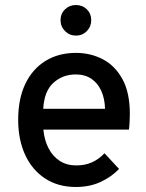

<svg xmlns="http://www.w3.org/2000/svg" viewBox="-20 -734 584 766"><path d="M283 12Q211.5 12 159.8 -22Q108 -56 80.2 -116.5Q52.5 -177 52.5 -256Q52.5 -340 81.2 -399.8Q110 -459.5 161.8 -491.2Q213.5 -523 283 -523Q342 -523 390.8 -497.2Q439.5 -471.5 468.8 -417.8Q498 -364 498 -280Q498 -268 497.2 -251.2Q496.5 -234.5 494.5 -217H153Q157 -174.5 173.8 -142.2Q190.5 -110 218.5 -92Q246.5 -74 284.5 -74Q318 -74 345.5 -85.8Q373 -97.5 397 -122.5L455 -60Q425 -28.5 381.5 -8.2Q338 12 283 12ZM152.5 -300H399Q398 -340.5 384.2 -371.2Q370.5 -402 344.8 -419.5Q319 -437 282 -437Q230.5 -437 193.5 -404Q156.5 -371 152.5 -300ZM282.5 -592Q257.5 -592 239.5 -610Q221.5 -628 221.5 -653.5Q221.5 -679.5 239.5 -696.8Q257.5 -714 282.5 -714Q309 -714 326.5 -696.8Q344 -679.5 344 -653.5Q344 -628 326.5 -610Q309 -592 282.5 -592Z"/></svg>

Font: Overpass Medium
Style: Regular
Weight: 500
Designer: Delve Withrington, Dave Bailey, Thomas Jockin
Foundry: Delve Fonts LLC
Version: Version 4.000